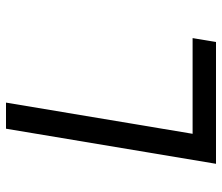

<svg xmlns="http://www.w3.org/2000/svg" viewBox="-70 -670 740 640"><g transform="rotate(-90 300.0 -350.0)"><path d="M74 0 191 -700H278L174 -78H493L480 0Z"/></g></svg>

Font: CommitMono
Style: Italic
Weight: 400
Monospace: yes
Designer: Eigil Nikolajsen
Foundry: Eigil Nikolajsen
Version: Version 1.143